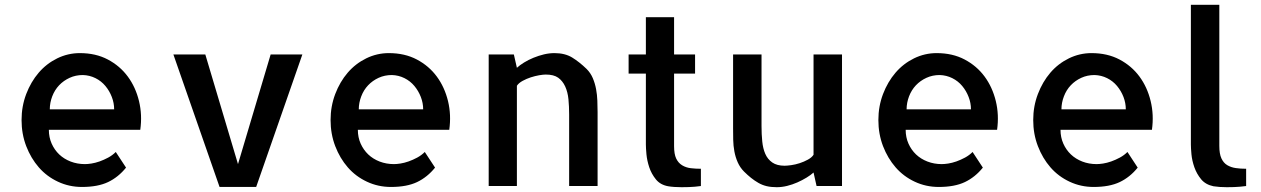

<svg xmlns="http://www.w3.org/2000/svg" viewBox="-20 -779 5279 804"><path d="M314.5 -556.6Q380.9 -556.6 431.6 -529.8Q482.4 -502.9 515.1 -458.5Q547.9 -414.1 562 -356Q576.2 -297.9 567.4 -235.4H184.6Q184.6 -204.1 196.3 -177.7Q208 -151.4 228 -132.3Q248 -113.3 275.9 -102.5Q303.7 -91.8 335.9 -91.8Q346.7 -91.8 362.8 -94.2Q378.9 -96.7 397 -103Q415 -109.4 433.1 -119.1Q451.2 -128.9 464.8 -142.6L507.8 -77.1Q475.6 -37.1 432.6 -16.6Q389.6 3.9 323.2 3.9Q269.5 3.9 222.7 -18.1Q175.8 -40 142.6 -78.1Q109.4 -116.2 89.8 -167Q70.3 -217.8 70.3 -276.4Q70.3 -334 89.8 -385.3Q109.4 -436.5 142.1 -474.6Q174.8 -512.7 219.7 -534.7Q264.6 -556.6 314.5 -556.6ZM458 -321.3Q458 -347.7 448.2 -373Q438.5 -398.4 421.4 -418.9Q404.3 -439.5 379.9 -451.7Q355.5 -463.9 327.1 -464.8Q296.9 -464.8 271.5 -453.1Q246.1 -441.4 227.5 -421.9Q209 -402.3 198.7 -375.5Q188.5 -348.6 188.5 -321.3Z M899.4 3.9 706.1 -550.8H839.8L976.6 -91.8L1113.3 -550.8H1246.1L1052.7 3.9Z M1608.4 -556.6Q1674.8 -556.6 1725.6 -529.8Q1776.4 -502.9 1809.1 -458.5Q1841.8 -414.1 1856 -356Q1870.1 -297.9 1861.3 -235.4H1478.5Q1478.5 -204.1 1490.2 -177.7Q1502 -151.4 1522 -132.3Q1542 -113.3 1569.8 -102.5Q1597.7 -91.8 1629.9 -91.8Q1640.6 -91.8 1656.7 -94.2Q1672.9 -96.7 1690.9 -103Q1709 -109.4 1727.1 -119.1Q1745.1 -128.9 1758.8 -142.6L1801.8 -77.1Q1769.5 -37.1 1726.6 -16.6Q1683.6 3.9 1617.2 3.9Q1563.5 3.9 1516.6 -18.1Q1469.7 -40 1436.5 -78.1Q1403.3 -116.2 1383.8 -167Q1364.3 -217.8 1364.3 -276.4Q1364.3 -334 1383.8 -385.3Q1403.3 -436.5 1436 -474.6Q1468.8 -512.7 1513.7 -534.7Q1558.6 -556.6 1608.4 -556.6ZM1752 -321.3Q1752 -347.7 1742.2 -373Q1732.4 -398.4 1715.3 -418.9Q1698.2 -439.5 1673.8 -451.7Q1649.4 -463.9 1621.1 -464.8Q1590.8 -464.8 1565.4 -453.1Q1540 -441.4 1521.5 -421.9Q1502.9 -402.3 1492.7 -375.5Q1482.4 -348.6 1482.4 -321.3Z M2482.4 0H2363.3V-299.8Q2363.3 -333 2360.4 -363.3Q2357.4 -393.6 2346.7 -417Q2335.9 -440.4 2317.4 -453.6Q2298.8 -466.8 2265.6 -466.8Q2254.9 -466.8 2237.8 -463.9Q2220.7 -460.9 2202.6 -455.1Q2184.6 -449.2 2168.5 -440.4Q2152.3 -431.6 2144.5 -419.9V-414.1V-412.1V-195.3V-193.4V0H2026.4V-550.8H2131.8L2144.5 -495.1Q2156.2 -505.9 2174.3 -517.1Q2192.4 -528.3 2213.9 -537.1Q2235.4 -545.9 2257.8 -551.3Q2280.3 -556.6 2301.8 -556.6Q2345.7 -556.6 2376 -538.1Q2406.2 -519.5 2436.5 -490.2Q2453.1 -473.6 2462.4 -451.7Q2471.7 -429.7 2476.1 -405.8Q2480.5 -381.8 2481.4 -357.4Q2482.4 -333 2482.4 -309.6V-19.5Z M2802.7 -167Q2802.7 -133.8 2811.5 -115.2Q2820.3 -96.7 2836.4 -86.9Q2852.5 -77.1 2872.6 -74.7Q2892.6 -72.3 2915 -72.3V0Q2902.3 2 2889.6 2.9Q2878.9 3.9 2863.8 4.4Q2848.6 4.9 2834 4.9Q2819.3 4.9 2804.2 3.9Q2789.1 2.9 2778.3 1Q2745.1 -4.9 2726.6 -27.8Q2708 -50.8 2698.7 -78.6Q2689.5 -106.4 2687 -132.8Q2684.6 -159.2 2684.6 -173.8V-470.7H2612.3V-550.8H2684.6V-707H2802.7V-550.8H2890.6V-470.7H2802.7Z M3049.8 -531.2V-550.8H3168.9V-251Q3168.9 -216.8 3171.9 -187Q3174.8 -157.2 3184.6 -134.8Q3194.3 -112.3 3213.9 -98.6Q3233.4 -85 3265.6 -85Q3275.4 -85 3293 -87.4Q3310.5 -89.8 3328.6 -95.7Q3346.7 -101.6 3362.8 -110.4Q3378.9 -119.1 3386.7 -130.9V-137.7V-138.7V-357.4V-358.4V-550.8H3505.9V0H3399.4L3386.7 -56.6Q3375 -45.9 3357.4 -35.2Q3339.8 -24.4 3318.8 -15.1Q3297.9 -5.9 3275.9 -0.5Q3253.9 4.9 3232.4 4.9Q3209 4.9 3190.4 0.5Q3171.9 -3.9 3155.8 -13.2Q3139.6 -22.5 3125 -34.2Q3110.4 -45.9 3095.7 -60.5Q3079.1 -77.1 3069.3 -99.1Q3059.6 -121.1 3055.2 -145Q3050.8 -168.9 3050.3 -193.4Q3049.8 -217.8 3049.8 -241.2V-532.2Z M3902.3 -556.6Q3968.8 -556.6 4019.5 -529.8Q4070.3 -502.9 4103 -458.5Q4135.7 -414.1 4149.9 -356Q4164.1 -297.9 4155.3 -235.4H3772.5Q3772.5 -204.1 3784.2 -177.7Q3795.9 -151.4 3815.9 -132.3Q3835.9 -113.3 3863.8 -102.5Q3891.6 -91.8 3923.8 -91.8Q3934.6 -91.8 3950.7 -94.2Q3966.8 -96.7 3984.9 -103Q4002.9 -109.4 4021 -119.1Q4039.1 -128.9 4052.7 -142.6L4095.7 -77.1Q4063.5 -37.1 4020.5 -16.6Q3977.5 3.9 3911.1 3.9Q3857.4 3.9 3810.5 -18.1Q3763.7 -40 3730.5 -78.1Q3697.3 -116.2 3677.7 -167Q3658.2 -217.8 3658.2 -276.4Q3658.2 -334 3677.7 -385.3Q3697.3 -436.5 3730 -474.6Q3762.7 -512.7 3807.6 -534.7Q3852.5 -556.6 3902.3 -556.6ZM4045.9 -321.3Q4045.9 -347.7 4036.1 -373Q4026.4 -398.4 4009.3 -418.9Q3992.2 -439.5 3967.8 -451.7Q3943.4 -463.9 3915 -464.8Q3884.8 -464.8 3859.4 -453.1Q3834 -441.4 3815.4 -421.9Q3796.9 -402.3 3786.6 -375.5Q3776.4 -348.6 3776.4 -321.3Z M4550.8 -556.6Q4617.2 -556.6 4668 -529.8Q4718.8 -502.9 4751.5 -458.5Q4784.2 -414.1 4798.3 -356Q4812.5 -297.9 4803.7 -235.4H4420.9Q4420.9 -204.1 4432.6 -177.7Q4444.3 -151.4 4464.4 -132.3Q4484.4 -113.3 4512.2 -102.5Q4540 -91.8 4572.3 -91.8Q4583 -91.8 4599.1 -94.2Q4615.2 -96.7 4633.3 -103Q4651.4 -109.4 4669.4 -119.1Q4687.5 -128.9 4701.2 -142.6L4744.1 -77.1Q4711.9 -37.1 4668.9 -16.6Q4626 3.9 4559.6 3.9Q4505.9 3.9 4459 -18.1Q4412.1 -40 4378.9 -78.1Q4345.7 -116.2 4326.2 -167Q4306.6 -217.8 4306.6 -276.4Q4306.6 -334 4326.2 -385.3Q4345.7 -436.5 4378.4 -474.6Q4411.1 -512.7 4456.1 -534.7Q4501 -556.6 4550.8 -556.6ZM4694.3 -321.3Q4694.3 -347.7 4684.6 -373Q4674.8 -398.4 4657.7 -418.9Q4640.6 -439.5 4616.2 -451.7Q4591.8 -463.9 4563.5 -464.8Q4533.2 -464.8 4507.8 -453.1Q4482.4 -441.4 4463.9 -421.9Q4445.3 -402.3 4435.1 -375.5Q4424.8 -348.6 4424.8 -321.3Z M5085.9 -168Q5085.9 -134.8 5094.7 -115.7Q5103.5 -96.7 5119.1 -87.4Q5134.8 -78.1 5154.8 -75.2Q5174.8 -72.3 5198.2 -72.3V0Q5185.5 2 5171.9 2.9Q5161.1 3.9 5146.5 4.4Q5131.8 4.9 5117.2 4.9Q5102.5 4.9 5087.9 3.9Q5073.2 2.9 5061.5 1Q5028.3 -5.9 5009.8 -28.3Q4991.2 -50.8 4981.4 -78.6Q4971.7 -106.4 4969.2 -132.8Q4966.8 -159.2 4966.8 -173.8V-185.5V-758.8H5085.9Z"/></svg>

Font: Allerta
Style: Medium
Weight: 500
Designer: Matt McInerney
Foundry: Matt McInerney
Version: Version 1.0